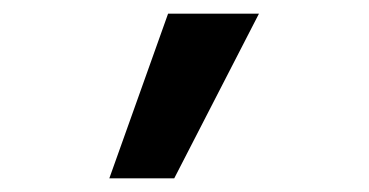

<svg xmlns="http://www.w3.org/2000/svg" viewBox="-20 -734 540 281"><path d="M140 -473 226 -714H359L235 -473Z"/></svg>

Font: Noto Sans Mono Condensed Extra
Style: Regular
Weight: 800
Width: 3
Designer: Monotype Design Team
Foundry: Monotype Imaging Inc.
Version: Version 1.900